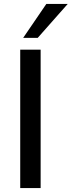

<svg xmlns="http://www.w3.org/2000/svg" viewBox="-20 -958 365 978"><path d="M83 0V-705H187V0ZM98 -765 216 -938H325L172 -765Z"/></svg>

Font: Mulish SemiBold
Style: Regular
Weight: 600
Designer: Vernon Adams
Foundry: Vernon Adams
Version: Version 3.603; ttfautohint (v1.8.3)